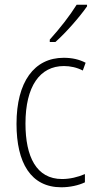

<svg xmlns="http://www.w3.org/2000/svg" viewBox="-20 -784 406 814"><path d="M349 -757V-764H305C275 -716 235 -665 191 -616V-606H215C258 -644 317 -711 349 -757ZM240 10C276 10 313 2 340 -11V-46C310 -33 276 -25 243 -25C134 -25 88 -120 88 -260C88 -418 149 -504 251 -504C278 -504 306 -498 331 -485L343 -518C316 -532 286 -539 250 -539C125 -539 50 -437 50 -259C50 -93 111 10 240 10Z"/></svg>

Font: Noto Sans Ethiopic Condensed ExtraLight
Style: Regular
Weight: 200
Width: 3
Designer: Monotype Design Team
Foundry: Monotype Imaging Inc.
Version: Version 2.102